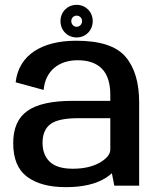

<svg xmlns="http://www.w3.org/2000/svg" viewBox="-20 -766 650 792"><path d="M451.5 0H554V-344C554 -425 535.5 -487.5 498 -531.5C460.5 -576 392.5 -598 294.5 -598C153.5 -598 57.5 -540 44.5 -426.5L160 -395C167 -475 224 -517.5 300 -517.5C344 -517.5 377.5 -506 400.5 -482.5C423.5 -459 435 -423 435 -374.5V-350H279.5C194 -350 131.5 -336 93 -308.5C54 -281 34.5 -237 34.5 -175.5C34.5 -111.5 53.5 -65.5 91.5 -37C129.5 -8.5 183 6 251.5 6C321.5 6 377 -7 417.5 -33C426.5 -39 434.5 -45 441.5 -51.5ZM435 -149.5C435 -130 420.5 -112 391.5 -95C362 -78.5 325 -70 280.5 -70C237 -70 205.5 -79.5 185.5 -98.5C165.5 -117.5 155.5 -144 155.5 -177.5C155.5 -212 166.5 -237.5 188 -254C210 -270.5 248.5 -278.5 303.5 -278.5H435ZM296 -611.5C334 -611.5 362.5 -641 362.5 -679C362.5 -716.5 334 -746 296 -746C258 -746 229.5 -716.5 229.5 -679C229.5 -641 258 -611.5 296 -611.5ZM296 -655.5C284 -655.5 274 -666 274 -679C274 -692 284 -701.5 296 -701.5C308.5 -701.5 318.5 -692 318.5 -679C318.5 -666 308.5 -655.5 296 -655.5Z"/></svg>

Font: Anybody Medium
Style: Regular
Weight: 500
Designer: Tyler Finck
Foundry: Etcetera Type Company
Version: Version 1.110